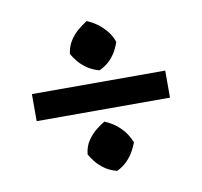

<svg xmlns="http://www.w3.org/2000/svg" viewBox="-66 -602 729 692"><g transform="rotate(-10 298.0 -255.5)"><path d="M54 -207V-306H542V-207ZM309 20Q282 13 263.5 -0.5Q245 -14 233 -29Q221 -44 214 -57Q217 -86 231 -106.5Q245 -127 262.5 -141Q280 -155 294 -163Q322 -151 340.5 -135Q359 -119 370 -102Q381 -85 386 -71Q381 -57 372 -40.5Q363 -24 348 -8Q333 8 309 20ZM309 -348Q283 -355 264 -368.5Q245 -382 233 -397Q221 -412 214 -425Q218 -453 231.5 -473.5Q245 -494 262.5 -508Q280 -522 294 -531Q322 -519 341 -502.5Q360 -486 371 -469.5Q382 -453 386 -438Q382 -425 373 -408Q364 -391 348.5 -375Q333 -359 309 -348Z"/></g></svg>

Font: Eczar
Style: Bold
Weight: 700
Designer: Vaibhav Singh
Foundry: Rosetta Type Foundry
Version: Version 2.000